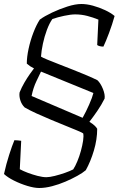

<svg xmlns="http://www.w3.org/2000/svg" viewBox="-40 -740 593 960"><path d="M156 200Q131 200 96.5 189.5Q62 179 30 163Q-2 147 -20 130Q-9 80 6 33.5Q21 -13 32 -39Q41 -39 50 -38Q59 -37 66 -36L59 106Q75 115 99 124Q123 133 148 139.5Q173 146 192 146Q208 146 234 139.5Q260 133 285.5 124Q311 115 326 107Q336 92 346.5 67Q357 42 364.5 14.5Q372 -13 375.5 -36.5Q379 -60 376 -73Q371 -77 347 -87Q323 -97 288.5 -111Q254 -125 215.5 -141Q177 -157 142 -173Q107 -189 83 -203Q68 -218 61.5 -239Q55 -260 58 -278Q68 -303 82 -327Q96 -351 109.5 -370Q123 -389 130 -398Q118 -404 110.5 -409Q103 -414 94 -422Q94 -455 103 -496.5Q112 -538 127 -577Q142 -616 159 -642Q182 -659 220 -677Q258 -695 297.5 -707.5Q337 -720 367 -720Q394 -720 425 -711.5Q456 -703 485 -689.5Q514 -676 533 -660Q521 -617 505 -574.5Q489 -532 477 -507Q466 -507 457.5 -509.5Q449 -512 446 -515L452 -642Q425 -653 396 -660.5Q367 -668 336 -668Q314 -668 281 -661Q248 -654 222 -645Q207 -624 194.5 -590.5Q182 -557 174.5 -521.5Q167 -486 165 -457Q172 -452 196.5 -442Q221 -432 255.5 -418.5Q290 -405 327 -390.5Q364 -376 395.5 -362.5Q427 -349 447 -339Q463 -324 474.5 -295.5Q486 -267 483 -247Q467 -215 446 -184.5Q425 -154 407 -131Q425 -120 434 -111Q443 -102 446 -96Q446 -43 429.5 12.5Q413 68 389 111Q374 124 347 139Q320 154 287.5 168Q255 182 220.5 191Q186 200 156 200ZM373 -151Q390 -181 406 -217.5Q422 -254 427 -275L165 -382Q159 -369 142.5 -335Q126 -301 118 -260Z"/></svg>

Font: Texturina 72pt 72pt Light
Style: Italic
Weight: 300
Italic angle: -11°
Designer: Guillermo Torres Carreño
Foundry: Omnibus-Type
Version: Version 1.002; ttfautohint (v1.8.3)